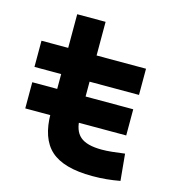

<svg xmlns="http://www.w3.org/2000/svg" viewBox="-103 -763 792 861"><g transform="rotate(15 293.0 -332.0)"><path d="M34.2 -205.6V-327.1H502.9V-205.6ZM402.8 9.8Q269.2 9.8 209.5 -43.9Q149.9 -97.7 149.9 -215.8V-283.2H281.7V-228.5Q281.7 -169.3 312.2 -142.5Q342.7 -115.7 412.6 -115.7Q435.1 -115.7 460.6 -118.4Q486.2 -121.1 519 -125.5L530.8 -2Q498.5 3.9 467.9 6.8Q437.3 9.8 402.8 9.8ZM149.9 -252.4V-673.8H281.7V-252.4ZM25.9 -396V-517.6H511.2V-396Z"/></g></svg>

Font: Cascadia Code PL
Style: Regular
Weight: 400
Monospace: yes
Designer: Aaron Bell
Foundry: Saja Typeworks
Version: Version 2102.003